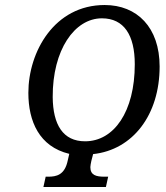

<svg xmlns="http://www.w3.org/2000/svg" viewBox="-20 -745 660 765"><path d="M153 0H402L411 -41H396C363 -41 340 -47 340 -79C340 -85 342 -94 344 -104L351 -131C509 -148 616 -287 616 -480C616 -636 526 -725 397 -725C197 -725 93 -539 93 -375C93 -262 136 -161 256 -132L250 -106C238 -47 204 -41 172 -41H162ZM319 -182C231 -182 191 -248 190 -358C189 -546 277 -672 386 -672C474 -672 517 -605 517 -489C517 -300 434 -182 319 -182Z"/></svg>

Font: Noto Serif ExtraCondensed
Style: Italic
Weight: 400
Width: 2
Italic angle: -12°
Designer: Monotype Design Team
Foundry: Monotype Imaging Inc.
Version: Version 2.014